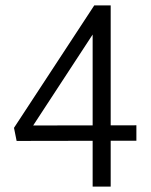

<svg xmlns="http://www.w3.org/2000/svg" viewBox="-20 -695 563 715"><path d="M325 0V-601.5H348L94.3 -213.6L83.6 -227.7L487.9 -228.4V-171L41.9 -170.2L32.1 -218.9L331.1 -675H392.2V0Z"/></svg>

Font: Yaldevi ExtraLight
Style: Regular
Weight: 200
Designer: Sol Matas, Rajitha Manaperi, Kosala Senevirathne
Foundry: Mooniak
Version: Version 1.100